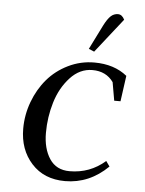

<svg xmlns="http://www.w3.org/2000/svg" viewBox="-49 -683 551 730"><g transform="rotate(5 226.5 -318.0)"><path d="M50.8 -178.2Q50.8 -231 69.3 -280.8Q87.9 -330.6 120.1 -368.4Q152.3 -406.2 199.2 -429.2Q246.1 -452.1 298.8 -452.1Q374.5 -452.1 423.8 -412.1L410.2 -314H386.2L374 -383.8Q346.2 -422.9 293.9 -422.9Q245.6 -422.9 209 -383.1Q172.4 -343.3 155.3 -286.6Q138.2 -230 138.2 -169.9Q138.2 -109.9 163.8 -71Q189.5 -32.2 240.2 -32.2Q317.9 -32.2 376 -83L390.1 -63Q318.8 6.8 226.1 6.8Q146 6.8 98.4 -45.7Q50.8 -98.1 50.8 -178.2ZM272.9 -502 318.8 -594.2Q332.5 -621.1 344.5 -632.1Q356.4 -643.1 372.1 -643.1Q387.7 -643.1 397 -624L293.9 -493.2Z"/></g></svg>

Font: Dihjauti
Style: Bold Italic
Weight: 700
Italic angle: -9°
Designer: T. Christopher White
Version: Version 3.0.0